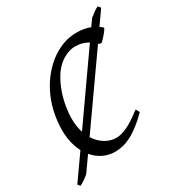

<svg xmlns="http://www.w3.org/2000/svg" viewBox="-218 -812 935 1007"><g transform="rotate(-30 250.0 -308.0)"><path d="M110.8 -252Q110.8 -227.1 114.3 -205.3Q117.7 -183.6 123.5 -165L393.6 -549.8Q377.4 -559.6 357.4 -565.2Q337.4 -570.8 313 -570.8Q293.5 -570.8 269 -561.5Q244.6 -552.2 225.1 -537.1Q194.3 -513.2 172.6 -477.1Q150.9 -440.9 137.2 -401.1Q123.5 -361.3 117.2 -322Q110.8 -282.7 110.8 -252ZM478 -595.7Q482.9 -591.8 487.5 -588.4Q492.2 -585 496.1 -581.1Q498 -578.6 492.7 -570.3Q487.3 -562 478.8 -551.8Q470.2 -541.5 460.7 -531.5Q451.2 -521.5 444.8 -516.1L430.2 -520L427.2 -522.9L144 -120.6Q155.8 -101.6 170.2 -87.9Q184.6 -74.2 200.4 -64.9Q216.3 -55.7 232.9 -51.3Q249.5 -46.9 265.1 -46.9Q292.5 -46.9 330.8 -64.2Q369.1 -81.5 423.8 -125Q426.3 -124 428.2 -120.8Q430.2 -117.7 432.1 -114.3Q434.1 -110.8 435.5 -107.7Q437 -104.5 438 -103Q404.8 -69.8 375.7 -47.4Q346.7 -24.9 320.3 -11.5Q293.9 2 270 7.6Q246.1 13.2 223.1 13.2Q186 13.2 152.6 -2.4Q119.1 -18.1 93.3 -48.8L31.2 39.1Q26.9 43 19.5 48.6Q12.2 54.2 4.2 59.8Q-3.9 65.4 -12 70.1Q-20 74.7 -25.4 76.7L-36.1 62.5L68.4 -85.9Q53.7 -113.8 45.4 -148.2Q37.1 -182.6 37.1 -224.1Q37.1 -270 46.1 -317.6Q55.2 -365.2 74.2 -410.4Q93.3 -455.6 123 -496.3Q152.8 -537.1 193.8 -569.8Q229.5 -597.7 270.8 -613.8Q312 -629.9 357.9 -629.9Q381.8 -629.9 402.3 -626.2Q422.9 -622.6 439.9 -615.7L468.3 -655.8Q474.6 -660.2 481.7 -665.8Q488.8 -671.4 495.8 -676.8Q502.9 -682.1 510 -686.5Q517.1 -690.9 523.9 -693.4L536.1 -678.2Z"/></g></svg>

Font: Gentium Plus Am
Style: Italic
Weight: 400
Italic angle: -8°
Designer: J. Victor Gaultney, Annie Olsen, Iska Routamaa, Becca Hirsbrunner
Foundry: SIL International
Version: Version 5.000